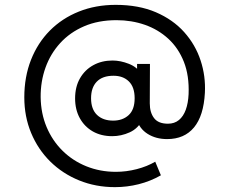

<svg xmlns="http://www.w3.org/2000/svg" viewBox="-20 -665 944 790"><path d="M453.3 105Q373.7 105 305.7 77.3Q237.7 49.7 187 -0.2Q136.3 -50.2 108.2 -117.7Q80 -185.2 80 -264.3Q80 -348.8 107.5 -418.7Q135 -488.5 185.2 -539.2Q235.5 -589.8 304.5 -617.4Q373.5 -645 456 -645Q550.5 -645 621.2 -614.7Q691.8 -584.3 737.9 -532.8Q784 -481.2 805.3 -416.5Q826.7 -351.8 823 -283Q818 -188.5 778.2 -140.6Q738.5 -92.7 667.7 -92.7Q621.7 -92.7 587.7 -114Q553.7 -135.3 542 -174.7L566 -172Q548.3 -136.3 513.6 -120.5Q478.8 -104.7 441.7 -104.7Q396.2 -104.7 361.9 -124.2Q327.7 -143.8 308.3 -178.9Q289 -214 289 -260Q289 -307.8 309.1 -342.8Q329.2 -377.8 364 -396.9Q398.8 -416 443 -416Q475.5 -416 510.2 -402.4Q545 -388.8 563.7 -358.7L544 -336.3V-402H597L596.3 -239.7Q596.3 -202.3 613.8 -179.2Q631.2 -156 671 -156Q697.8 -156 716.2 -171.1Q734.5 -186.2 744.4 -213.4Q754.3 -240.7 756 -277.7Q759 -353.7 736.6 -410.5Q714.2 -467.3 672.5 -505.6Q630.8 -543.8 576.1 -562.9Q521.3 -582 459.3 -582Q384.3 -582 326.1 -556.9Q267.8 -531.8 227.8 -487.9Q187.7 -444 167.2 -386.8Q146.7 -329.5 147.3 -265Q148.2 -198.3 171.8 -142.2Q195.5 -86 237.4 -44.7Q279.3 -3.3 335.5 19.3Q391.7 42 457 42Q499.7 42 542.4 31Q585.2 20 618.7 0.3L642 56.3Q598.5 81 550.5 93Q502.5 105 453.3 105ZM445.7 -168.7Q484.5 -168.7 509.2 -191.2Q534 -213.7 534 -260.7Q534 -306.7 510.2 -330Q486.5 -353.3 447 -353.3Q401.8 -353.3 378.2 -329Q354.7 -304.7 354.7 -260.7Q354.7 -215.8 379.2 -192.2Q403.7 -168.7 445.7 -168.7Z"/></svg>

Font: Manrope ExtraLight
Style: Regular
Weight: 200
Designer: Mikhail Sharanda
Foundry: Mikhail Sharanda
Version: Version 4.505